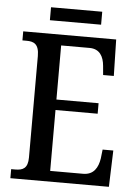

<svg xmlns="http://www.w3.org/2000/svg" viewBox="-57 -886 661 930"><g transform="rotate(5 273.0 -421.0)"><path d="M153 -779H402V-842H153ZM29 0H508L514 -177H462L457 -133C450 -89 430 -52 378 -52H218V-348H423V-399H218V-662H356C406 -662 425 -626 429 -581L433 -537H485L481 -714H29V-670H49C83 -670 110 -661 110 -601V-108C110 -55 86 -44 49 -44H29Z"/></g></svg>

Font: Noto Serif Ethiopic Condensed Medium
Style: Regular
Weight: 500
Width: 3
Designer: Monotype Design Team
Foundry: Monotype Imaging Inc.
Version: Version 2.102